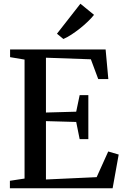

<svg xmlns="http://www.w3.org/2000/svg" viewBox="-20 -1008 667 1028"><path d="M111.5 -52V-689L34 -702V-743H545.5L560 -584.5H506L466.5 -690.5L226 -699V-405.5L388 -410L406.5 -498.5H453V-263H406.5L388 -355L226 -359.5V-47L497.5 -59.5L559.5 -197L615.5 -180.5L583 0H33V-40ZM319 -799.5 285 -827.5 410.5 -988 483.5 -928.5Q470 -911.5 450.2 -892.5Q430.5 -873.5 407.8 -855.5Q385 -837.5 362.5 -822.8Q340 -808 320 -799.5Z"/></svg>

Font: Merriweather 60pt Medium
Style: Regular
Weight: 500
Version: Version 2.100